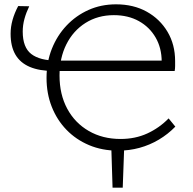

<svg xmlns="http://www.w3.org/2000/svg" viewBox="-20 -687 890 887"><path d="M500 180 494 -13H554L547 180ZM525 9Q452 9 391.5 -16.5Q331 -42 287 -87.5Q243 -133 219 -194Q195 -255 195 -327Q195 -400 219.5 -461.5Q244 -523 287.5 -569Q331 -615 389 -641Q447 -667 516 -667Q597 -667 658 -633Q719 -599 754 -540Q789 -481 789 -405Q789 -393 789 -382Q789 -371 787 -359L725 -373Q727 -379 727 -387.5Q727 -396 727 -402Q727 -465 699 -513.5Q671 -562 621.5 -589.5Q572 -617 506 -617Q432 -617 375 -581Q318 -545 286.5 -482Q255 -419 255 -338Q255 -251 290.5 -185Q326 -119 390 -82Q454 -45 537 -45Q605 -45 660.5 -70.5Q716 -96 759 -140L790 -102Q756 -67 714 -42Q672 -17 624.5 -4Q577 9 525 9ZM755 -407 787 -359H229Q162 -359 117.5 -378Q73 -397 51 -435Q29 -473 29 -531Q29 -563 38 -595Q47 -627 64 -659L115 -658Q101 -629 93 -600Q85 -571 85 -541Q85 -468 124.5 -437.5Q164 -407 243 -407Z"/></svg>

Font: Ysabeau Office Light
Style: Regular
Weight: 300
Designer: Christian Thalmann (Catharsis Fonts)
Version: Version 2.001;gftools[0.9.30]; featfreeze: tnum,lnum,ss02